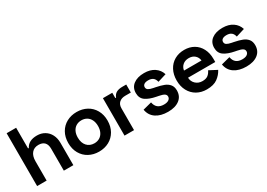

<svg xmlns="http://www.w3.org/2000/svg" viewBox="-1 -1444 3062 2203"><g transform="rotate(-30 1530.0 -343.0)"><path d="M182 -700V-426H192Q231 -504 343 -504Q400 -504 444 -477.5Q488 -451 512 -404Q536 -357 536 -296V0H410V-290Q410 -346 383 -374Q356 -402 304 -402Q246 -402 214 -363.5Q182 -325 182 -256V0H56V-700Z M612 -248Q612 -327 646 -386.5Q680 -446 739 -478Q798 -510 872 -510Q946 -510 1005 -478Q1064 -446 1098 -386.5Q1132 -327 1132 -248Q1132 -169 1098 -109.5Q1064 -50 1005 -18Q946 14 872 14Q798 14 739 -18Q680 -50 646 -109.5Q612 -169 612 -248ZM738 -248Q738 -177 775 -136.5Q812 -96 872 -96Q911 -96 941.5 -114Q972 -132 989 -166.5Q1006 -201 1006 -248Q1006 -295 989 -329.5Q972 -364 941.5 -382Q911 -400 872 -400Q833 -400 802.5 -382Q772 -364 755 -329.5Q738 -295 738 -248Z M1338 -426H1348Q1362 -464 1392.5 -481Q1423 -498 1472 -498H1524V-392H1450Q1400 -392 1370 -365.5Q1340 -339 1340 -288V0H1214V-496H1338Z M1570 -357Q1570 -429 1623 -469.5Q1676 -510 1766 -510Q1847 -510 1901 -473.5Q1955 -437 1974 -375L1860 -340Q1851 -379 1827.5 -396.5Q1804 -414 1766 -414Q1730 -414 1711 -401Q1692 -388 1692 -365Q1692 -341 1711.5 -328.5Q1731 -316 1772 -308L1798 -303Q1863 -290 1904 -274Q1945 -258 1969.5 -228Q1994 -198 1994 -149Q1994 -72 1938 -29Q1882 14 1786 14Q1688 14 1626.5 -28Q1565 -70 1552 -148L1668 -178Q1685 -82 1786 -82Q1828 -82 1850 -98Q1872 -114 1872 -139Q1872 -162 1851 -175.5Q1830 -189 1782 -198L1756 -203Q1667 -220 1618.5 -254.5Q1570 -289 1570 -357Z M2048 -248Q2048 -326 2079.5 -385.5Q2111 -445 2167.5 -477.5Q2224 -510 2297 -510Q2369 -510 2423.5 -478Q2478 -446 2508 -387.5Q2538 -329 2538 -254V-211H2177Q2179 -160 2214.5 -127Q2250 -94 2303 -94Q2351 -94 2377.5 -115Q2404 -136 2419 -170L2522 -116Q2494 -62 2442 -24Q2390 14 2299 14Q2226 14 2169 -18.5Q2112 -51 2080 -110.5Q2048 -170 2048 -248ZM2410 -305Q2405 -348 2374.5 -375Q2344 -402 2296 -402Q2247 -402 2215.5 -375Q2184 -348 2178 -305Z M2608 -357Q2608 -429 2661 -469.5Q2714 -510 2804 -510Q2885 -510 2939 -473.5Q2993 -437 3012 -375L2898 -340Q2889 -379 2865.5 -396.5Q2842 -414 2804 -414Q2768 -414 2749 -401Q2730 -388 2730 -365Q2730 -341 2749.5 -328.5Q2769 -316 2810 -308L2836 -303Q2901 -290 2942 -274Q2983 -258 3007.5 -228Q3032 -198 3032 -149Q3032 -72 2976 -29Q2920 14 2824 14Q2726 14 2664.5 -28Q2603 -70 2590 -148L2706 -178Q2723 -82 2824 -82Q2866 -82 2888 -98Q2910 -114 2910 -139Q2910 -162 2889 -175.5Q2868 -189 2820 -198L2794 -203Q2705 -220 2656.5 -254.5Q2608 -289 2608 -357Z"/></g></svg>

Font: Space Grotesk Variable
Style: Regular
Weight: 400
Designer: Florian Karsten (Space Grotesk), Colophon Foundry (Space Mono)
Foundry: Florian Karsten
Version: Version 1.106